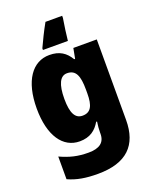

<svg xmlns="http://www.w3.org/2000/svg" viewBox="-180 -864 958 1201"><g transform="rotate(-20 299.5 -263.0)"><path d="M386 -752V-766H275C244 -711 223 -666 200 -617V-606H366C370 -647 378 -703 386 -752ZM226 -563C113 -563 38 -459 38 -275C38 -93 111 10 222 10C291 10 331 -22 359 -70H365C361 -46 359 -18 359 1V10C359 68 321 95 250 95C177 95 126 82 62 53V204C119 230 179 240 259 240C451 240 539 150 539 -17V-553H383L370 -485H364C334 -535 294 -563 226 -563ZM291 -418C350 -418 368 -372 368 -281V-256C368 -174 348 -135 293 -135C245 -135 221 -177 221 -272C221 -369 245 -418 291 -418Z"/></g></svg>

Font: Noto Sans Armenian SemiCondensed Black
Style: Regular
Weight: 900
Width: 4
Designer: Monotype Design Team
Foundry: Monotype Imaging Inc.
Version: Version 2.008